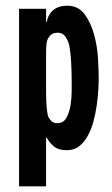

<svg xmlns="http://www.w3.org/2000/svg" viewBox="-20 -517 392 675"><path d="M47 -486H142V-440H144Q150 -468 168.5 -482.5Q187 -497 216 -497Q255 -497 277 -467.5Q299 -438 310.5 -396.5Q322 -355 324.5 -312Q327 -269 327 -242Q327 -225 325.5 -199.5Q324 -174 320 -146Q316 -118 308.5 -90Q301 -62 288.5 -39.5Q276 -17 258.5 -3Q241 11 216 11Q188 11 173 0.5Q158 -10 144 -33H142V138H47ZM142 -211Q142 -203 142 -187.5Q142 -172 143 -155Q144 -138 146 -123.5Q148 -109 151 -104Q157 -94 163.5 -89Q170 -84 182 -84Q203 -84 213.5 -103Q224 -122 228 -147Q232 -172 232 -197.5Q232 -223 232 -236Q232 -249 231.5 -266Q231 -283 230 -300.5Q229 -318 227 -334.5Q225 -351 222 -363Q218 -377 209 -389.5Q200 -402 183 -402Q168 -402 159.5 -395Q151 -388 146 -375Q144 -370 143 -357.5Q142 -345 142 -331Q142 -317 142 -304Q142 -291 142 -285Z"/></svg>

Font: Osterbar
Style: Regular
Weight: 500
Width: 3
Designer: Peter Wiegel, Basierend auf Erbar schmal-halbfette Grotesk v. Jacob Erbar
Foundry: Peter Wiegel
Version: Version 1.0